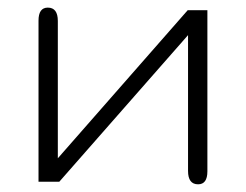

<svg xmlns="http://www.w3.org/2000/svg" viewBox="-20 -477 645 504"><path d="M524.4 -450.2V-27.3Q524.4 6.8 500 6.8Q473.6 6.8 473.6 -28.3V-384.8L135.7 0H81.1V-422.9Q81.1 -457 105.5 -457Q131.8 -457 131.8 -421.9V-61.5L472.7 -450.2Z"/></svg>

Font: Jura
Style: Book
Weight: 400
Version: Version 2.3